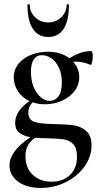

<svg xmlns="http://www.w3.org/2000/svg" viewBox="-20 -649 490 950"><path d="M433 70Q433 126 398.5 174.5Q364 223 306 252Q248 281 182 281Q113 281 70 250Q27 219 27 169Q27 99 130 30Q94 23 74.5 7Q55 -9 55 -41Q55 -100 126 -149Q89 -166 68.5 -198Q48 -230 48 -266Q48 -305 72 -334Q96 -363 134.5 -378Q173 -393 217 -393Q281 -393 323 -361Q351 -378 376.5 -387Q402 -396 431 -396Q439 -396 439 -370Q439 -355 435.5 -340.5Q432 -326 428 -328Q391 -344 356 -344Q347 -344 342 -343Q372 -312 372 -267Q372 -228 348 -197.5Q324 -167 285 -150Q246 -133 202 -133Q168 -133 142 -143Q120 -121 120 -93Q120 -57 149 -46.5Q178 -36 251 -35Q309 -34 344.5 -29Q380 -24 406.5 -1Q433 22 433 70ZM133 -294Q133 -251 146.5 -218.5Q160 -186 181.5 -168Q203 -150 226 -150Q252 -150 269 -172Q286 -194 286 -241Q286 -283 271.5 -314Q257 -345 234 -360.5Q211 -376 187 -376Q161 -376 147 -355Q133 -334 133 -294ZM361 126Q361 84 342.5 64.5Q324 45 294 40.5Q264 36 207 35Q187 35 153 33Q106 65 106 123Q106 183 142.5 216.5Q179 250 235 250Q292 250 326.5 216.5Q361 183 361 126ZM127 -626Q127 -590 153.5 -564Q180 -538 219 -538Q257 -538 283.5 -564Q310 -590 310 -626Q310 -629 315.5 -628.5Q321 -628 321 -624Q321 -547 295 -506.5Q269 -466 219 -466Q169 -466 142.5 -506.5Q116 -547 116 -624Q116 -628 121.5 -628.5Q127 -629 127 -626Z"/></svg>

Font: Cormorant Garamond SemiBold
Style: Regular
Weight: 600
Designer: Christian Thalmann (Catharsis Fonts)
Version: Version 3.000